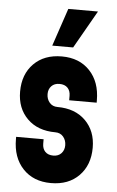

<svg xmlns="http://www.w3.org/2000/svg" viewBox="-55 -818 530 870"><g transform="rotate(5 209.5 -383.5)"><path d="M162 -608 220 -780H355L257 -608ZM35 -172V-182H160V-162Q160 -139 173 -125.5Q186 -112 210 -112Q233 -112 246.5 -126.5Q260 -141 260 -163Q260 -186 246.5 -202Q233 -218 210 -218Q130 -218 82.5 -265Q35 -312 35 -388Q35 -467 82.5 -515Q130 -563 210 -563Q290 -563 337.5 -512.5Q385 -462 385 -378V-368H260V-388Q260 -411 247 -424.5Q234 -438 210 -438Q187 -438 173.5 -424Q160 -410 160 -388Q160 -365 173.5 -349Q187 -333 210 -333Q290 -333 337.5 -286Q385 -239 385 -163Q385 -84 337.5 -35.5Q290 13 210 13Q130 13 82.5 -37.5Q35 -88 35 -172Z"/></g></svg>

Font: Mohave Bold
Style: Regular
Weight: 700
Designer: Gumpita Rahayu
Foundry: Tokotype
Version: Version 2.002;PS 002.002;hotconv 1.0.88;makeotf.lib2.5.64775